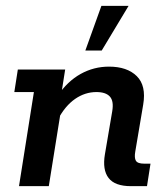

<svg xmlns="http://www.w3.org/2000/svg" viewBox="-20 -637 570 657"><path d="M45 0 96 -322H29L41 -399H203L184 -279L177 -309Q211 -359 256 -384Q301 -409 353 -409Q415 -409 448 -376.5Q481 -344 470 -279L443 -119Q439 -97 445 -87Q451 -77 473 -77H495L483 0H428Q373 0 351.5 -28Q330 -56 339 -109L364 -256Q370 -291 356 -306.5Q342 -322 310 -322Q271 -322 237 -298.5Q203 -275 178 -228L193 -287L147 0ZM272 -464 327 -617H420L328 -464Z"/></svg>

Font: Rokkitt SemiBold
Style: Italic
Weight: 600
Italic angle: -9°
Designer: Vernon Adams
Foundry: Vernon Adams
Version: Version 3.103